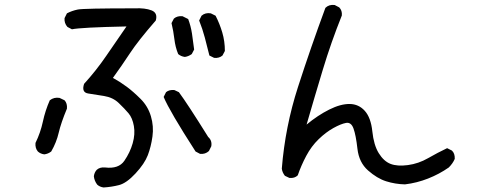

<svg xmlns="http://www.w3.org/2000/svg" viewBox="-20 -736 2040 806"><path d="M415 51Q399 49 388 39Q376 23 374 4Q376 -12 386 -23Q399 -35 421 -33Q478 -26 502 -61Q526 -96 537 -134.5Q548 -173 542 -207Q536 -241 519.5 -260.5Q503 -280 478.5 -303.5Q454 -327 417 -333Q380 -339 350.5 -343.5Q321 -348 333 -384Q384 -440 426 -501.5Q468 -563 511 -625Q319 -621 282 -613L263 -623Q249 -639 251 -660L261 -680Q282 -691 306.5 -696Q331 -701 546 -701Q589 -703 616 -692.5Q643 -682 634 -650Q560 -565 525.5 -512.5Q491 -460 454 -409Q485 -392 512.5 -371.5Q540 -351 570.5 -320.5Q601 -290 613.5 -248Q626 -206 620 -163Q614 -120 600.5 -84.5Q587 -49 549 -8Q511 33 479.5 41Q448 49 415 51ZM166 -88Q150 -90 139 -100Q127 -114 129 -136Q150 -179 160 -225.5Q170 -272 189 -315Q207 -329 230 -325L251 -315Q263 -302 261 -280Q236 -220 226.5 -179Q217 -138 195 -100Q182 -90 166 -88ZM820 -90 801 -100Q692 -269 667 -329L677 -349Q690 -360 712 -358L731 -349Q766 -302 854 -161Q871 -146 867 -122L857 -102Q842 -88 820 -90ZM879 -493 859 -503Q850 -540 840 -577.5Q830 -615 816 -650L826 -670Q842 -684 865 -680L885 -670Q902 -637 913 -600Q924 -563 924 -522L914 -503Q900 -491 879 -493ZM756 -497Q740 -499 728 -509Q716 -538 712 -572Q708 -606 700 -639L710 -658Q724 -670 746 -668L770 -656Q781 -627 786 -594.5Q791 -562 795 -528L785 -509Q771 -499 756 -497Z M1680 38Q1639 37 1601 25Q1563 13 1525 -20.5Q1487 -54 1480.5 -111.5Q1474 -169 1464 -196.5Q1454 -224 1432.5 -220Q1411 -216 1379.5 -198.5Q1348 -181 1317.5 -151.5Q1287 -122 1265.5 -81.5Q1244 -41 1230 0Q1217 13 1195 11L1176 2Q1165 -12 1163 -28Q1177 -204 1231 -371Q1285 -538 1346 -703Q1361 -718 1385 -715L1404 -705Q1417 -692 1415 -671Q1370 -559 1335 -443Q1300 -327 1267 -213Q1314 -252 1362 -276Q1410 -300 1448 -299.5Q1486 -299 1511.5 -270.5Q1537 -242 1543 -184.5Q1549 -127 1570 -93Q1591 -59 1619.5 -48Q1648 -37 1692.5 -43Q1737 -49 1777 -72Q1817 -95 1857 -114L1877 -104Q1890 -92 1889 -69Q1881 -50 1864 -33Q1824 -5 1777 13.5Q1730 32 1680 38Z"/></svg>

Font: Kosefont JP
Style: Regular
Weight: 400
Designer: Nozomi Seto 瀬戸のぞみ
Version: Version 3.00;June 19, 2020